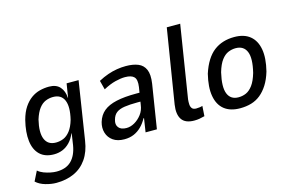

<svg xmlns="http://www.w3.org/2000/svg" viewBox="-107 -963 2139 1410"><g transform="rotate(-15 962.0 -258.0)"><path d="M165 189Q127 189 83.5 176.5Q40 164 12 138L49 64Q67 80 92 89.5Q117 99 142.5 104Q168 109 188 109Q260 109 300.5 69.5Q341 30 354 -46L367 -133L365 -134Q349 -95 323.5 -68.5Q298 -42 267.5 -30Q237 -18 203 -18Q135 -18 96 -55.5Q57 -93 49 -160.5Q41 -228 63 -317Q78 -373 102.5 -409.5Q127 -446 157.5 -468Q188 -490 223 -499Q258 -508 294 -508Q349 -508 377 -476Q405 -444 407 -394L409 -393L426 -498H517L448 -56Q436 25 398 80Q360 135 300.5 162Q241 189 165 189ZM239 -98Q269 -98 296.5 -109.5Q324 -121 347 -150.5Q370 -180 385 -231Q408 -326 386.5 -376.5Q365 -427 303 -427Q273 -427 245.5 -415.5Q218 -404 196 -375Q174 -346 158 -295Q135 -200 156.5 -149Q178 -98 239 -98Z M731 9Q678 9 645 -14.5Q612 -38 600.5 -76Q589 -114 601 -157Q616 -207 652 -236.5Q688 -266 749 -279.5Q810 -293 899 -293H942L933 -228H891Q833 -228 793.5 -222Q754 -216 731.5 -199Q709 -182 700 -148Q689 -113 707 -90Q725 -67 767 -67Q798 -67 828.5 -84.5Q859 -102 882.5 -132.5Q906 -163 911 -204L932 -334Q940 -389 920 -410Q900 -431 851 -431Q819 -431 777 -420.5Q735 -410 685 -383L667 -452Q704 -472 740 -484.5Q776 -497 810.5 -502.5Q845 -508 878 -508Q933 -508 971 -492.5Q1009 -477 1025.5 -439Q1042 -401 1032 -333L979 0H893L909 -104H905Q887 -70 861.5 -44.5Q836 -19 804 -5Q772 9 731 9Z M1262 9Q1194 9 1167.5 -30Q1141 -69 1152 -142L1243 -705H1345L1257 -153Q1255 -134 1256 -115.5Q1257 -97 1266.5 -85Q1276 -73 1298 -73Q1311 -73 1325 -75Q1339 -77 1346 -80L1341 -3Q1318 3 1300.5 6Q1283 9 1262 9Z M1611 9Q1536 9 1491 -27Q1446 -63 1434 -132Q1422 -201 1446 -298Q1464 -354 1489.5 -394.5Q1515 -435 1547 -459.5Q1579 -484 1618 -496Q1657 -508 1702 -508Q1777 -508 1821.5 -471.5Q1866 -435 1878 -367Q1890 -299 1866 -202Q1849 -145 1823.5 -105Q1798 -65 1766.5 -39.5Q1735 -14 1696 -2.5Q1657 9 1611 9ZM1620 -72Q1651 -72 1678 -84Q1705 -96 1728.5 -127.5Q1752 -159 1769 -217Q1795 -323 1773.5 -374.5Q1752 -426 1691 -426Q1662 -426 1634.5 -414.5Q1607 -403 1583.5 -372Q1560 -341 1543 -283Q1518 -176 1539 -124Q1560 -72 1620 -72Z"/></g></svg>

Font: Nunito Sans 7pt Condensed SemiBold
Style: Italic
Weight: 600
Width: 3
Italic angle: -9°
Designer: Vernon Adams
Foundry: Vernon Adams
Version: Version 3.101;gftools[0.9.27]